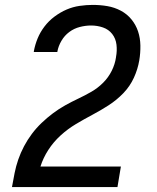

<svg xmlns="http://www.w3.org/2000/svg" viewBox="-20 -763 640 783"><path d="M29 0V-1Q34 -29 39.5 -57Q45 -85 54.5 -112.5Q64 -140 78 -166.5Q92 -193 110 -217Q128 -241 150 -262Q172 -283 196 -301Q220 -319 246 -333.5Q272 -348 299.5 -361Q327 -374 353 -389Q379 -404 400.5 -425.5Q422 -447 435.5 -474Q449 -501 453 -529V-530Q458 -556 455 -581Q452 -606 437.5 -624.5Q423 -643 400 -651Q377 -659 351 -659Q329 -659 305.5 -653Q282 -647 262.5 -632.5Q243 -618 230.5 -596.5Q218 -575 214 -553V-551H118V-554Q123 -581 133.5 -606.5Q144 -632 161.5 -655Q179 -678 202.5 -695.5Q226 -713 251.5 -724Q277 -735 304.5 -739Q332 -743 358 -743Q389 -743 418 -738Q447 -733 472.5 -719.5Q498 -706 516 -684Q534 -662 543 -635Q552 -608 552.5 -577.5Q553 -547 548 -517Q542 -481 526 -446Q510 -411 483 -383Q456 -355 423.5 -334Q391 -313 357 -295Q323 -277 289.5 -257Q256 -237 227 -210.5Q198 -184 177 -151.5Q156 -119 145 -84H473L459 0Z"/></svg>

Font: Iosevka Medium Extended
Style: Italic
Weight: 500
Width: 7
Italic angle: -9°
Monospace: yes
Designer: Belleve Invis
Foundry: Belleve Invis
Version: Version 32.5.0; ttfautohint (v1.8.4)